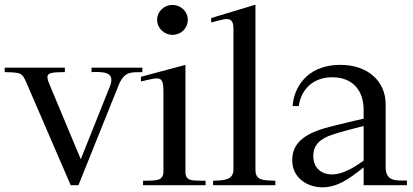

<svg xmlns="http://www.w3.org/2000/svg" viewBox="-50 -791 1765 820"><path d="M-30 -483V-502H227V-483C155 -482 140 -481 162 -429L295 -111L419 -421C444 -484 394 -485 341 -483V-502H558V-483C510 -482 484 -487 459 -433L285 0H252L64 -435C44 -482 40 -481 -30 -483Z M552 -443C633 -462 648 -470 648 -398V-58C648 -13 605 -21 561 -19V0H828V-19C775 -21 742 -13 742 -58V-514L552 -463ZM621 -707C621 -741 650 -770 687 -770C721 -770 752 -743 752 -707C752 -669 722 -642 687 -642C652 -642 621 -670 621 -707Z M1041 -66V-771L852 -714V-695C904 -707 947 -730 947 -670V-68C947 -20 905 -21 860 -19V0H1126V-19C1073 -21 1041 -20 1041 -66Z M1503 -325V-284C1459 -275 1420 -264 1372 -253C1275 -229 1198 -195 1198 -107C1198 -27 1268 9 1326 9C1388 9 1435 -22 1503 -76V0H1688V-20C1641 -20 1597 -15 1597 -78V-346C1597 -445 1520 -514 1404 -514C1251 -514 1203 -404 1200 -338H1226C1236 -411 1289 -461 1369 -461C1456 -461 1502 -405 1503 -325ZM1288 -125C1288 -170 1315 -199 1373 -217C1407 -228 1448 -239 1503 -253V-105C1446 -64 1405 -46 1367 -46C1327 -46 1288 -70 1288 -125Z"/></svg>

Font: Ortica Linear
Style: Regular
Weight: 400
Designer: Benedetta Bovani
Foundry: Collletttivo
Version: Version 2.000;Glyphs 3.1.2 (3151)